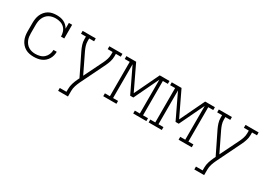

<svg xmlns="http://www.w3.org/2000/svg" viewBox="-12 -1266 3024 2198"><g transform="rotate(30 1500.0 -166.5)"><path d="M298 8Q269 8 241 2.5Q213 -3 188.5 -17Q164 -31 145 -52.5Q126 -74 114.5 -100Q103 -126 98.5 -154Q94 -182 94 -210V-320Q94 -348 98 -375.5Q102 -403 113 -429Q124 -455 142 -476.5Q160 -498 184 -512.5Q208 -527 236 -532.5Q264 -538 292 -538Q316 -538 340 -534Q364 -530 386 -519.5Q408 -509 425.5 -492Q443 -475 455 -454V-530H498V-349H455Q455 -380 445.5 -409.5Q436 -439 414 -460.5Q392 -482 362 -491Q332 -500 301 -500Q278 -500 255 -495Q232 -490 212 -478.5Q192 -467 177 -449Q162 -431 153 -410Q144 -389 140.5 -366Q137 -343 137 -320V-210Q137 -187 140 -164.5Q143 -142 152 -121Q161 -100 175.5 -82Q190 -64 210 -52Q230 -40 252.5 -35Q275 -30 298 -30Q328 -30 358 -38Q388 -46 410.5 -66Q433 -86 445 -114.5Q457 -143 457 -174H500Q500 -148 493.5 -123Q487 -98 473.5 -76Q460 -54 440.5 -37Q421 -20 397.5 -10Q374 0 348.5 4Q323 8 298 8Z M737 205V167H825V131Q825 92 837 54Q849 16 866 -19L877 -41L816 -166L739 -323Q724 -354 713 -388Q702 -422 702 -457V-492H637V-530H810V-492H745V-457Q745 -426 754.5 -396.5Q764 -367 777 -340L899 -88L1023 -340Q1036 -367 1045.5 -396.5Q1055 -426 1055 -457V-492H990V-530H1163V-492H1098V-457Q1098 -422 1087 -388Q1076 -354 1061 -323L904 -2Q889 29 878 63Q867 97 867 131V205Z M1215 0V-38H1281V-492H1215V-530H1344L1500 -204L1656 -530H1785V-492H1719V-38H1785V0H1611V-38H1677V-485L1521 -159H1479L1323 -485V-38H1389V0Z M1815 0V-38H1881V-492H1815V-530H1944L2100 -204L2256 -530H2385V-492H2319V-38H2385V0H2211V-38H2277V-485L2121 -159H2079L1923 -485V-38H1989V0Z M2537 205V167H2625V131Q2625 92 2637 54Q2649 16 2666 -19L2677 -41L2616 -166L2539 -323Q2524 -354 2513 -388Q2502 -422 2502 -457V-492H2437V-530H2610V-492H2545V-457Q2545 -426 2554.5 -396.5Q2564 -367 2577 -340L2699 -88L2823 -340Q2836 -367 2845.5 -396.5Q2855 -426 2855 -457V-492H2790V-530H2963V-492H2898V-457Q2898 -422 2887 -388Q2876 -354 2861 -323L2704 -2Q2689 29 2678 63Q2667 97 2667 131V205Z"/></g></svg>

Font: Iosevka Curly Slab XLtEx
Style: Regular
Weight: 200
Width: 7
Monospace: yes
Designer: Belleve Invis
Foundry: Belleve Invis
Version: Version 11.1.0; ttfautohint (v1.8.3)